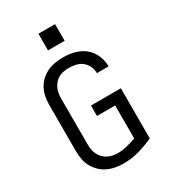

<svg xmlns="http://www.w3.org/2000/svg" viewBox="-225 -1058 1050 1179"><g transform="rotate(-30 300.0 -468.0)"><path d="M295 8Q267 8 238.5 2.5Q210 -3 184 -15.5Q158 -28 137.5 -48.5Q117 -69 103.5 -94Q90 -119 85 -147.5Q80 -176 80 -205V-530Q80 -559 85 -587.5Q90 -616 103.5 -642Q117 -668 138 -688Q159 -708 185 -720.5Q211 -733 240 -738Q269 -743 297 -743Q324 -743 351 -739Q378 -735 403 -725Q428 -715 449 -698Q470 -681 484.5 -658.5Q499 -636 506.5 -609.5Q514 -583 514 -557Q514 -556 514 -556Q514 -556 514 -555H431Q431 -556 431 -556Q431 -556 431 -556Q431 -581 420.5 -604Q410 -627 390.5 -642.5Q371 -658 346.5 -663.5Q322 -669 297 -669Q279 -669 261 -666Q243 -663 226.5 -654.5Q210 -646 197.5 -632Q185 -618 177 -601.5Q169 -585 166 -567Q163 -549 163 -530V-205Q163 -186 166 -168Q169 -150 177 -133.5Q185 -117 197.5 -103.5Q210 -90 226 -81.5Q242 -73 260.5 -69Q279 -65 297 -65Q331 -65 364 -73.5Q397 -82 429 -93V-327H300V-401H512V-46Q461 -22 406.5 -7Q352 8 295 8ZM241 -826V-944H359V-826Z"/></g></svg>

Font: Iosevka SS04 Extended
Style: Regular
Weight: 400
Width: 7
Monospace: yes
Designer: Belleve Invis
Foundry: Belleve Invis
Version: Version 19.0.0; ttfautohint (v1.8.4)